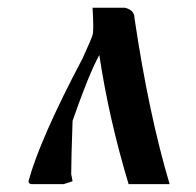

<svg xmlns="http://www.w3.org/2000/svg" viewBox="-20 -467 497 487"><path d="M214.8 -378.4Q218.3 -386.7 214.8 -447.3H296.9Q321.3 -441.9 321.3 -419.9Q357.4 -177.2 410.2 0H379.9H306.2Q255.9 -167 231.9 -327.6Q204.6 -277.3 164.1 -160.6Q160.6 -62 160.6 -25.4L164.1 -7.3L141.6 0H60.5Q52.7 0 52.2 -7.3Q81.1 -113.8 189.9 -319.8Q212.9 -370.6 214.8 -378.4Z"/></svg>

Font: Panteley
Style: Regular
Weight: 500
Designer: Kalashnikov Yuriy
Foundry: Øêîëà ïàâà èìåíè ñâÿòîãî àâíîàïîñòîëüíîãî Âëàäèìèà
Version: Version 1.80 April 12, 2018